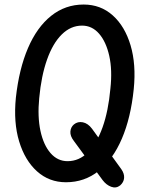

<svg xmlns="http://www.w3.org/2000/svg" viewBox="-20 -798 662 847"><path d="M271 6Q197 6 143.5 -42Q90 -90 64.5 -174Q39 -258 50 -367Q64 -494 103.5 -586Q143 -678 205.5 -728Q268 -778 349 -778Q424 -778 477.5 -730Q531 -682 556 -598Q581 -514 570 -405Q557 -278 517.5 -186Q478 -94 415.5 -44Q353 6 271 6ZM278 -87Q329 -87 368 -126Q407 -165 432.5 -236.5Q458 -308 467 -407Q476 -489 462 -551.5Q448 -614 417 -649.5Q386 -685 342 -685Q292 -685 252.5 -646Q213 -607 187.5 -535Q162 -463 153 -365Q145 -283 158.5 -220.5Q172 -158 203 -122.5Q234 -87 278 -87ZM510 20Q492 34 470.5 26Q449 18 433 -3L306 -176Q289 -198 290.5 -217.5Q292 -237 306 -249Q323 -263 345.5 -258.5Q368 -254 386 -230L515 -52Q529 -32 527.5 -13Q526 6 510 20Z"/></svg>

Font: Edu SA Beginner SemiBold
Style: Regular
Weight: 600
Version: Version 1.003